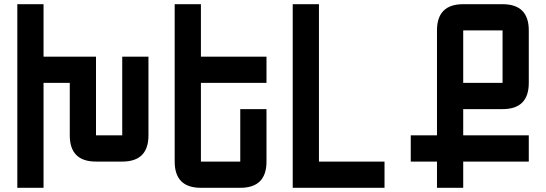

<svg xmlns="http://www.w3.org/2000/svg" viewBox="-20 -895 2602 915"><path d="M62.5 -875H187.5V-625H437.5V-250H562.5V-625H687.5V-250Q687.5 -125 562.5 -125H437.5Q312.5 -125 312.5 -250V-500H187.5V0H62.5Z M812.5 -875H937.5V-625H1250V-500H937.5V-125H1125V-375H1250V-125Q1250 0 1125 0H937.5Q812.5 0 812.5 -125Z M1375 -875H1500V-125H1812.5V0H1375Z M2187.5 -750V-500H2375V-750ZM2062.5 -750Q2062.5 -875 2187.5 -875H2375Q2500 -875 2500 -750V-500Q2500 -375 2375 -375H2187.5V-250H2500V-125H2187.5V0H2062.5V-125H1937.5V-250H2062.5Z"/></svg>

Font: Oldtimer
Style: Regular
Weight: 400
Designer: GGBotNet
Foundry: GGBotNet
Version: 1.00